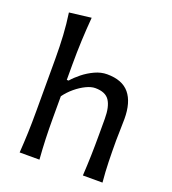

<svg xmlns="http://www.w3.org/2000/svg" viewBox="-142 -896 896 1002"><g transform="rotate(20 306.0 -394.5)"><path d="M82 0Q85.9 -58.1 87.9 -112.3Q89.8 -166.5 89.8 -231.9V-523.9Q89.8 -590.3 86.2 -652.3Q82.5 -714.4 73.7 -774.4L194.8 -789.1Q189.5 -725.1 186.5 -659.7Q183.6 -594.2 183.6 -523.9V-439.9H193.8Q212.9 -462.4 241.7 -485.4Q270.5 -508.3 304.2 -523.9Q337.9 -539.6 372.1 -539.6Q456.5 -539.6 496.3 -491.5Q536.1 -443.4 536.1 -351.1Q536.1 -316.9 534.9 -286.4Q533.7 -255.9 533.7 -231.9Q533.7 -166.5 535.2 -112.3Q536.6 -58.1 542 0H433.1Q436.5 -58.1 438 -111.8Q439.5 -165.5 439.5 -227.5V-317.4Q439.5 -383.8 417.5 -417.2Q395.5 -450.7 338.4 -450.7Q315.9 -450.7 287.6 -437Q259.3 -423.3 231.7 -400.4Q204.1 -377.4 183.6 -349.1V-227.5Q183.6 -165.5 185.5 -111.8Q187.5 -58.1 191.9 0Z"/></g></svg>

Font: Pinar-DS1-FD Medium
Style: Regular
Weight: 500
Designer: Amin Abedi
Version: Version 3.000